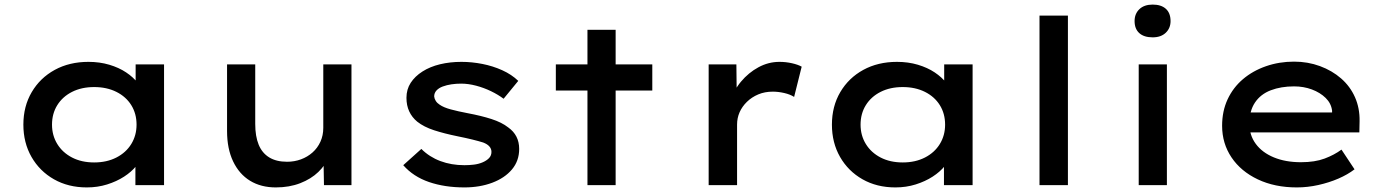

<svg xmlns="http://www.w3.org/2000/svg" viewBox="-20 -808 6050 838"><path d="M359 10Q278 10 215.5 -25.5Q153 -61 117.5 -123Q82 -185 82 -264Q82 -344 118.5 -406Q155 -468 219 -503Q283 -538 366 -538Q415 -538 457 -525.5Q499 -513 530.5 -492Q562 -471 581.5 -445.5Q601 -420 603 -394L572 -395V-527H696V0H571V-137L598 -134Q595 -109 574.5 -83.5Q554 -58 521.5 -37Q489 -16 447.5 -3Q406 10 359 10ZM391 -99Q446 -99 488 -120.5Q530 -142 553 -179.5Q576 -217 576 -264Q576 -312 553 -349Q530 -386 488 -407Q446 -428 391 -428Q336 -428 294.5 -407Q253 -386 230 -349Q207 -312 207 -264Q207 -217 230 -179.5Q253 -142 294.5 -120.5Q336 -99 391 -99Z M1184 10Q1119 10 1071.5 -19Q1024 -48 997.5 -103.5Q971 -159 971 -236V-527H1094V-267Q1094 -213 1109 -176.5Q1124 -140 1155 -121Q1186 -102 1233 -102Q1265 -102 1293.5 -112.5Q1322 -123 1344 -142.5Q1366 -162 1378.5 -189.5Q1391 -217 1391 -250V-527H1514V0H1394L1392 -110L1414 -122Q1401 -88 1369.5 -57.5Q1338 -27 1290.5 -8.5Q1243 10 1184 10Z M2007 10Q1921 10 1852.5 -13.5Q1784 -37 1740 -87L1819 -158Q1854 -123 1902 -105Q1950 -87 2007 -87Q2028 -87 2048.5 -89.5Q2069 -92 2086.5 -99.5Q2104 -107 2114.5 -118Q2125 -129 2125 -145Q2125 -172 2089 -186Q2070 -192 2041.5 -199Q2013 -206 1978 -213Q1919 -225 1874.5 -239.5Q1830 -254 1801 -277Q1778 -296 1766 -322Q1754 -348 1754 -381Q1754 -418 1772.5 -446.5Q1791 -475 1824 -496Q1857 -517 1900.5 -527.5Q1944 -538 1994 -538Q2039 -538 2085 -529Q2131 -520 2172 -501.5Q2213 -483 2242 -455L2178 -377Q2154 -395 2123 -410Q2092 -425 2058 -434Q2024 -443 1993 -443Q1971 -443 1950.5 -440Q1930 -437 1912.5 -430.5Q1895 -424 1885 -413Q1875 -402 1875 -387Q1876 -377 1882 -367.5Q1888 -358 1899 -351Q1916 -339 1947.5 -330.5Q1979 -322 2021 -314Q2080 -303 2125 -288.5Q2170 -274 2198 -252Q2222 -235 2234 -211.5Q2246 -188 2246 -158Q2246 -106 2214.5 -68.5Q2183 -31 2128.5 -10.5Q2074 10 2007 10Z M2544 0V-678H2667V0ZM2406 -413V-527H2827V-413Z M3073 0V-527H3194L3196 -344L3168 -363Q3181 -412 3214 -451.5Q3247 -491 3290.5 -514.5Q3334 -538 3382 -538Q3410 -538 3436.5 -532Q3463 -526 3479 -517L3446 -385Q3429 -396 3403 -402Q3377 -408 3353 -408Q3318 -408 3289.5 -396Q3261 -384 3240 -363.5Q3219 -343 3208 -318Q3197 -293 3197 -264V0Z M3888 10Q3807 10 3744.5 -25.5Q3682 -61 3646.5 -123Q3611 -185 3611 -264Q3611 -344 3647.5 -406Q3684 -468 3748 -503Q3812 -538 3895 -538Q3944 -538 3986 -525.5Q4028 -513 4059.5 -492Q4091 -471 4110.5 -445.5Q4130 -420 4132 -394L4101 -395V-527H4225V0H4100V-137L4127 -134Q4124 -109 4103.5 -83.5Q4083 -58 4050.5 -37Q4018 -16 3976.5 -3Q3935 10 3888 10ZM3920 -99Q3975 -99 4017 -120.5Q4059 -142 4082 -179.5Q4105 -217 4105 -264Q4105 -312 4082 -349Q4059 -386 4017 -407Q3975 -428 3920 -428Q3865 -428 3823.5 -407Q3782 -386 3759 -349Q3736 -312 3736 -264Q3736 -217 3759 -179.5Q3782 -142 3823.5 -120.5Q3865 -99 3920 -99Z M4517 0V-740H4641V0Z M4950 0V-527H5073V0ZM5011 -645Q4973 -645 4952.5 -663.5Q4932 -682 4932 -716Q4932 -748 4953 -768Q4974 -788 5011 -788Q5048 -788 5068.5 -769.5Q5089 -751 5089 -716Q5089 -685 5068 -665Q5047 -645 5011 -645Z M5640 10Q5544 10 5470 -25Q5396 -60 5355 -121Q5314 -182 5314 -259Q5314 -323 5338 -374.5Q5362 -426 5405 -462.5Q5448 -499 5505.5 -519Q5563 -539 5628 -539Q5688 -539 5741 -519.5Q5794 -500 5833.5 -465.5Q5873 -431 5894 -383.5Q5915 -336 5914 -279L5913 -230H5408L5385 -317H5810L5794 -303V-325Q5790 -357 5766 -380.5Q5742 -404 5706 -417.5Q5670 -431 5628 -431Q5571 -431 5526.5 -414Q5482 -397 5457.5 -360.5Q5433 -324 5433 -268Q5433 -218 5461 -180Q5489 -142 5540 -121Q5591 -100 5658 -100Q5719 -100 5761.5 -116Q5804 -132 5835 -155L5892 -69Q5862 -46 5821.5 -28.5Q5781 -11 5734 -0.5Q5687 10 5640 10Z"/></svg>

Font: Lexend Giga Medium
Style: Regular
Weight: 500
Designer: Bonnie Shaver-Troup, Thomas Jockin
Foundry: Lexend
Version: Version 1.007